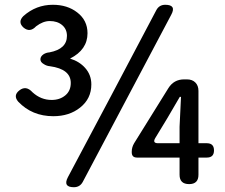

<svg xmlns="http://www.w3.org/2000/svg" viewBox="-20 -770 943 803"><path d="M289 13Q242 13 264 -29L444 -368L634 -728Q646 -750 671 -750Q719 -750 696 -708L326 -9Q314 13 289 13ZM771 0Q731 0 731 -39V-111H631H553Q531 -111 531 -133V-136Q531 -154 541 -171L684 -401Q707 -438 750 -438H762Q784 -438 797 -425Q810 -412 810 -390V-171H845Q875 -171 875 -141Q875 -111 845 -111H810V-39Q810 0 771 0ZM641 -171H731V-240L734 -302L737 -365H732L680 -276L629 -192Q617 -171 641 -171ZM203 -284Q114 -284 56 -345Q34 -371 61 -392Q89 -414 116 -384Q151 -352 196 -352Q230 -352 253 -371Q276 -390 276 -423Q276 -481 189 -493Q175 -494 163 -502Q149 -510 149 -522Q149 -534 162 -543Q173 -550 187 -551Q260 -565 260 -620Q260 -648 240 -665Q220 -682 188 -682Q160 -682 131 -660Q105 -632 78 -655Q53 -678 78 -703Q131 -750 201 -750Q262 -750 303 -718Q346 -685 346 -631Q346 -562 273 -525Q312 -513 336 -486Q362 -457 362 -417Q362 -357 315 -320Q270 -284 203 -284Z"/></svg>

Font: GenSenRounded TW M
Style: Regular
Weight: 500
Version: Version 1.501;PS 1;hotconv 16.6.51;makeotf.lib2.5.65220